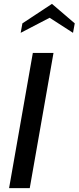

<svg xmlns="http://www.w3.org/2000/svg" viewBox="-20 -974 407 994"><path d="M134 0H27L150 -700H257ZM358 -804 237 -882 87 -804 96 -853 249 -954 367 -853Z"/></svg>

Font: Cabin
Style: Medium Italic
Weight: 500
Designer: Pablo Impallari
Foundry: Pablo Impallari. www.impallari.com Igino Marini. www.ikern.com
Version: Version 1.005